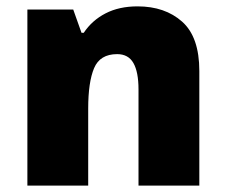

<svg xmlns="http://www.w3.org/2000/svg" viewBox="-20 -583 710 603"><path d="M412 -563Q498 -563 552 -515Q606 -467 606 -360V0H415V-302Q415 -357 399 -385Q383 -413 348 -413Q294 -413 275.5 -369Q257 -325 257 -242V0H66V-553H210L236 -480H243Q269 -519 311.5 -541Q354 -563 412 -563Z"/></svg>

Font: Noto Sans Gujarati UI Black
Style: Regular
Weight: 900
Designer: Jelle Bosma - Monotype Design Team, Universal Thirst
Foundry: Monotype Imaging Inc.
Version: Version 2.106; ttfautohint (v1.8.4.7-5d5b)